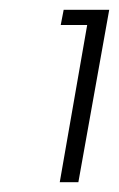

<svg xmlns="http://www.w3.org/2000/svg" viewBox="-20 -724 243 392"><path d="M158 -673 102 -352H140L203 -704H110L104 -673Z"/></svg>

Font: Momo Neue ExtLt
Style: Italic
Weight: 200
Italic angle: -10°
Designer: Ninad Kale (Devanagari), Jonny Pinhorn (Latin)
Foundry: Indian Type Foundry
Version: 4.004